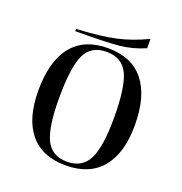

<svg xmlns="http://www.w3.org/2000/svg" viewBox="-161 -1056 1152 1216"><g transform="rotate(20 415.0 -448.5)"><path d="M414 -770Q254 -770 172 -667Q90 -564 90 -368Q90 -179 172.5 -79.5Q255 20 414 20Q573 20 656.5 -80Q740 -180 740 -368Q740 -564 657.5 -667Q575 -770 414 -770ZM600 -367Q600 -172 558 -88.5Q516 -5 414 -5Q312 -5 271 -88Q230 -171 230 -367Q230 -575 270 -660Q310 -745 414 -745Q518 -745 559 -660Q600 -575 600 -367ZM646 -917Q547 -869 448.5 -846.5Q350 -824 181 -815V-800Q380 -800 471 -808.5Q562 -817 646 -854Z"/></g></svg>

Font: Solide Mirage
Style: Etroit
Weight: 400
Designer: Jérémy Landes
Foundry: Velvetyne Type Foundry
Version: Version 1.1